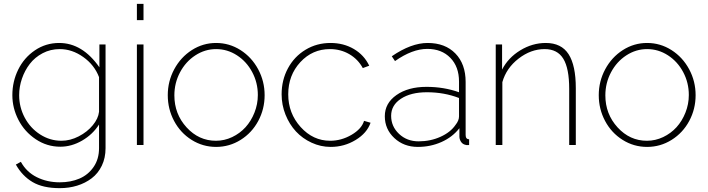

<svg xmlns="http://www.w3.org/2000/svg" viewBox="-20 -750 3662 993"><path d="M43.9 -257.8Q43.9 -328.6 74.2 -390.1Q104.5 -451.7 160.6 -489.7Q216.8 -527.8 286.1 -527.8Q406.2 -527.8 494.1 -401.9V-520H525.9V16.1Q525.9 66.9 506.6 106.9Q487.3 147 454.1 172.1Q420.9 197.3 378.9 210.2Q336.9 223.1 289.1 223.1Q202.1 223.1 148.7 191.7Q95.2 160.2 62 101.1L87.9 86.9Q117.2 140.1 170.7 166.5Q224.1 192.9 289.1 192.9Q345.7 192.9 390.9 173.6Q436 154.3 464.1 113.5Q492.2 72.8 492.2 16.1V-106Q459.5 -54.7 404.8 -22.9Q350.1 8.8 292 8.8Q222.7 8.8 164.8 -30Q106.9 -68.8 75.4 -129.9Q43.9 -190.9 43.9 -257.8ZM492.2 -171.9V-351.1Q468.3 -414.1 410.6 -455.1Q353 -496.1 289.1 -496.1Q241.2 -496.1 200.7 -474.9Q160.2 -453.6 134 -419.4Q107.9 -385.3 93.5 -343.3Q79.1 -301.3 79.1 -257.8Q79.1 -195.8 107.9 -141.6Q136.7 -87.4 187.5 -54.7Q238.3 -22 297.9 -22Q342.8 -22 387 -44.7Q431.2 -67.4 459.7 -102.1Q488.3 -136.7 492.2 -171.9Z M688 -646V-730H722.2V-646ZM688 0V-520H722.2V0Z M1097.7 -527.8Q1166 -527.8 1223.9 -491Q1281.7 -454.1 1315.2 -391.8Q1348.6 -329.6 1348.6 -257.8Q1348.6 -186 1315.7 -124.5Q1282.7 -63 1224.6 -26.6Q1166.5 9.8 1097.7 9.8Q1028.8 9.8 970.9 -26.6Q913.1 -63 880.4 -124.5Q847.7 -186 847.7 -257.8Q847.7 -329.6 881.1 -391.8Q914.6 -454.1 972.2 -491Q1029.8 -527.8 1097.7 -527.8ZM1096.7 -22Q1140.6 -22 1180.7 -41Q1220.7 -60.1 1249.8 -92Q1278.8 -124 1296.1 -167.7Q1313.5 -211.4 1313.5 -258.8Q1313.5 -322.3 1284.4 -377Q1255.4 -431.6 1205.6 -463.9Q1155.8 -496.1 1097.7 -496.1Q1040 -496.1 990.2 -463.6Q940.4 -431.2 911.1 -376Q881.8 -320.8 881.8 -256.8Q881.8 -160.2 945.1 -91.1Q1008.3 -22 1096.7 -22Z M1690.4 9.8Q1638.7 9.8 1591.6 -12Q1544.4 -33.7 1510.5 -70.3Q1476.6 -106.9 1456.5 -157.2Q1436.5 -207.5 1436.5 -262.2Q1436.5 -335.9 1469.2 -396.7Q1502 -457.5 1560.1 -492.7Q1618.2 -527.8 1689.5 -527.8Q1756.8 -527.8 1810.1 -496.6Q1863.3 -465.3 1889.6 -410.2L1856.4 -397.9Q1831.5 -443.8 1786.4 -470Q1741.2 -496.1 1686.5 -496.1Q1595.7 -496.1 1533.2 -428.5Q1470.7 -360.8 1470.7 -262.2Q1470.7 -164.1 1534.9 -93Q1599.1 -22 1687.5 -22Q1745.6 -22 1798.1 -52.7Q1850.6 -83.5 1862.8 -125L1896.5 -115.2Q1877.9 -61.5 1819.1 -25.9Q1760.3 9.8 1690.4 9.8Z M1970.2 -148.9Q1970.2 -216.3 2030.5 -258.5Q2090.8 -300.8 2186 -300.8Q2275.9 -300.8 2354 -272.9V-328.1Q2354 -404.8 2309.1 -450.9Q2264.2 -497.1 2189.9 -497.1Q2112.3 -497.1 2022.9 -434.1L2006.3 -459Q2106.4 -527.8 2191.9 -527.8Q2282.2 -527.8 2335.2 -473.4Q2388.2 -418.9 2388.2 -326.2V-51.8Q2388.2 -29.8 2406.2 -29.8V0Q2392.1 1.5 2387.2 -1Q2373.5 -3.9 2365.2 -15.4Q2356.9 -26.9 2356 -42V-86.9Q2320.3 -41 2263.4 -15.6Q2206.5 9.8 2141.1 9.8Q2068.4 9.8 2019.3 -36.1Q1970.2 -82 1970.2 -148.9ZM2335.9 -104Q2354 -126.5 2354 -147.9V-243.2Q2276.9 -272.9 2188 -272.9Q2105 -272.9 2054 -239.5Q2002.9 -206.1 2002.9 -150.9Q2002.9 -96.2 2043.7 -57.6Q2084.5 -19 2145 -19Q2206.1 -19 2258.1 -42.5Q2310.1 -65.9 2335.9 -104Z M2958 0H2923.8V-290Q2923.8 -396.5 2893.3 -446.3Q2862.8 -496.1 2796.9 -496.1Q2725.6 -496.1 2662.1 -447Q2598.6 -397.9 2578.1 -325.2V0H2543.9V-520H2576.7V-390.1Q2608.4 -451.7 2670.9 -489.7Q2733.4 -527.8 2802.7 -527.8Q2883.3 -527.8 2920.7 -469.7Q2958 -411.6 2958 -293.9Z M3326.7 -527.8Q3395 -527.8 3452.9 -491Q3510.7 -454.1 3544.2 -391.8Q3577.6 -329.6 3577.6 -257.8Q3577.6 -186 3544.7 -124.5Q3511.7 -63 3453.6 -26.6Q3395.5 9.8 3326.7 9.8Q3257.8 9.8 3200 -26.6Q3142.1 -63 3109.4 -124.5Q3076.7 -186 3076.7 -257.8Q3076.7 -329.6 3110.1 -391.8Q3143.6 -454.1 3201.2 -491Q3258.8 -527.8 3326.7 -527.8ZM3325.7 -22Q3369.6 -22 3409.7 -41Q3449.7 -60.1 3478.8 -92Q3507.8 -124 3525.1 -167.7Q3542.5 -211.4 3542.5 -258.8Q3542.5 -322.3 3513.4 -377Q3484.4 -431.6 3434.6 -463.9Q3384.8 -496.1 3326.7 -496.1Q3269 -496.1 3219.2 -463.6Q3169.4 -431.2 3140.1 -376Q3110.8 -320.8 3110.8 -256.8Q3110.8 -160.2 3174.1 -91.1Q3237.3 -22 3325.7 -22Z"/></svg>

Font: Rawline ExtraLight
Style: Regular
Weight: 275
Designer: Matt McInerney, Pablo Impallari, Rodrigo Fuenzalida
Foundry: Matt McInerney, Pablo Impallari, Rodrigo Fuenzalida
Version: Version 4.020;PS 004.020;hotconv 1.0.88;makeotf.lib2.5.64775